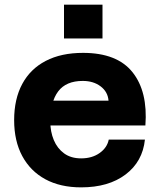

<svg xmlns="http://www.w3.org/2000/svg" viewBox="-20 -796 690 828"><path d="M330 12Q240 12 175.5 -23Q111 -58 76 -123Q41 -188 41 -278Q41 -369 76 -434Q111 -499 177.5 -533.5Q244 -568 338 -568Q485 -568 551.5 -484.5Q618 -401 607 -255H165L166 -362H448Q445 -400 414 -423.5Q383 -447 337 -447Q265 -447 231 -402Q197 -357 197 -271Q197 -228 212 -192Q227 -156 256.5 -134.5Q286 -113 330 -113Q377 -113 409.5 -136Q442 -159 449 -194H605Q595 -99 521.5 -43.5Q448 12 330 12ZM256 -630V-776H422V-630Z"/></svg>

Font: Azeret Mono
Style: Bold
Weight: 700
Designer: Martin Vácha
Foundry: Displaay
Version: Version 1.002